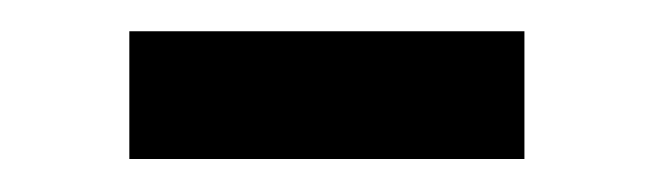

<svg xmlns="http://www.w3.org/2000/svg" viewBox="-20 -360 412 121"><path d="M61.5 -340.3H310.5V-259.8H61.5Z"/></svg>

Font: Lato-Medium
Style: Regular
Weight: 500
Designer: Lukasz Dziedzic
Foundry: tyPoland Lukasz Dziedzic
Version: Version 2.006; 2014-01-15